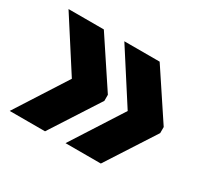

<svg xmlns="http://www.w3.org/2000/svg" viewBox="-95 -580 711 670"><g transform="rotate(30 260.5 -245.0)"><path d="M232.9 -39.1 364.7 -244.7 232.9 -449.6H375.2L501.5 -259.1V-234.7L375.2 -39.1ZM8 -39.1 139.7 -244.7 8 -449.6H150.3L276.5 -259.1V-234.7L150.3 -39.1Z"/></g></svg>

Font: Anek Latin Medium
Style: Regular
Weight: 500
Designer: Yesha Goshar
Foundry: Ek Type
Version: Version 1.003